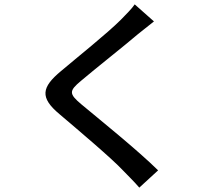

<svg xmlns="http://www.w3.org/2000/svg" viewBox="-20 -794 996 878"><path d="M596 -774C583 -754 555 -727 533 -704C469 -640 332 -531 259 -469C170 -395 161 -348 252 -272C339 -198 492 -69 544 -13C567 11 594 37 617 64L703 -15C610 -107 431 -251 352 -317C295 -365 295 -378 350 -424C417 -481 548 -584 611 -638C630 -652 660 -678 684 -696Z"/></svg>

Font: Kinto Sans Med
Style: Regular
Weight: 500
Designer: Authors: Ryoko NISHIZUKA  (kana & ideographs); Paul D. Hunt (Latin, Greek & Cyrillic); Wenlong ZHANG  (bopomofo); Sandol
Foundry: Adobe Systems Incorporated, ookami Inc.
Version: Version 0.001